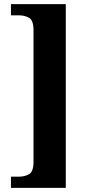

<svg xmlns="http://www.w3.org/2000/svg" viewBox="-20 -780 425 928"><path d="M33 128V74H70Q100 74 121 61.5Q142 49 142 2V-634Q142 -681 121 -693.5Q100 -706 70 -706H33V-760H298V128Z"/></svg>

Font: Noto Serif Hebrew Condensed ExtraBold
Style: Regular
Weight: 800
Width: 3
Designer: Monotype Design Team
Foundry: Monotype Imaging Inc.
Version: Version 2.004; ttfautohint (v1.8.4.7-5d5b)